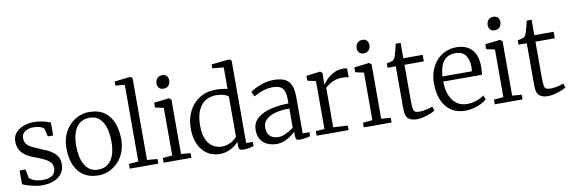

<svg xmlns="http://www.w3.org/2000/svg" viewBox="-57 -1275 5168 1741"><g transform="rotate(-10 2527.0 -404.0)"><path d="M94 -157 109 -79Q116 -68.5 134.2 -58.5Q152.5 -48.5 177.5 -42.2Q202.5 -36 230 -36Q274.5 -36 301.2 -47.2Q328 -58.5 340 -78.8Q352 -99 352 -126Q352 -155.5 335 -176Q318 -196.5 284.8 -213.5Q251.5 -230.5 202 -249Q149.5 -267.5 115 -291Q80.5 -314.5 63.8 -347Q47 -379.5 47 -425Q47 -469 73.8 -500.8Q100.5 -532.5 144.8 -549.8Q189 -567 241 -567Q280.5 -567 311.2 -561Q342 -555 363.2 -547.5Q384.5 -540 395 -536V-417H346L328 -490Q323 -499 308.2 -506Q293.5 -513 273.5 -517Q253.5 -521 233 -521Q199.5 -521.5 174.5 -511.5Q149.5 -501.5 135.8 -483.8Q122 -466 122 -442Q122 -404 141.2 -382.2Q160.5 -360.5 190.8 -346.8Q221 -333 254 -319Q287.5 -306 318.5 -291.5Q349.5 -277 374 -258Q398.5 -239 412.8 -212.2Q427 -185.5 427 -148Q427 -98 401 -62.5Q375 -27 328.2 -8Q281.5 11 220 11Q189 11 153.2 4Q117.5 -3 86.8 -12.8Q56 -22.5 40 -31V-157Z M493 -281Q493 -349.5 514.8 -403Q536.5 -456.5 573.5 -493.8Q610.5 -531 656.2 -550.5Q702 -570 750 -570Q839.5 -570 893.8 -529.8Q948 -489.5 972.5 -423Q997 -356.5 997 -278Q997 -210 975.2 -156.2Q953.5 -102.5 916.5 -65.2Q879.5 -28 833.8 -8.5Q788 11 740 11Q673 11 625.8 -12.2Q578.5 -35.5 549.2 -76Q520 -116.5 506.5 -169.2Q493 -222 493 -281ZM745 -41Q795.5 -41 831.5 -67Q867.5 -93 886.8 -144.5Q906 -196 906 -272Q906 -321.5 897.2 -366Q888.5 -410.5 869.8 -444.8Q851 -479 820.5 -498.5Q790 -518 746 -518Q695 -518 658.8 -492Q622.5 -466 603.2 -414.8Q584 -363.5 584 -287Q584 -237 593 -192.5Q602 -148 621 -113.8Q640 -79.5 670.8 -60.2Q701.5 -41 745 -41Z M1114.5 -51V-756L1029.5 -765V-802L1174.5 -819H1175.5L1194.5 -806V-50L1289.5 -43V0H1026.5V-43Z M1426.5 -51V-489L1348.5 -506V-551L1485.5 -567H1487.5L1507.5 -551V-50L1594.5 -43V0H1338.5V-43ZM1455 -661Q1427.5 -661 1413.5 -677.5Q1399.5 -694 1399.5 -718.5Q1399.5 -743 1414.8 -763.5Q1430 -784 1462 -784H1463Q1490.5 -784 1504.5 -767.5Q1518.5 -751 1518.5 -726.5Q1518.5 -702 1503.2 -681.5Q1488 -661 1456 -661Z M1853.5 11Q1811 11 1771.5 -5.5Q1732 -22 1701.2 -56Q1670.5 -90 1652.5 -141.8Q1634.5 -193.5 1634.5 -264Q1634.5 -349.5 1669 -418.8Q1703.5 -488 1767.5 -529Q1831.5 -570 1919.5 -570Q1949 -570 1976 -566.8Q2003 -563.5 2025.5 -558V-756L1921.5 -766V-802L2085.5 -819H2087.5L2106.5 -805V-45H2167.5V-6Q2148 -1.5 2124 3.8Q2100 9 2071.5 9Q2051.5 9 2040.5 2Q2029.5 -5 2029.5 -34V-69Q2012 -49.5 1986.2 -31Q1960.5 -12.5 1927.2 -0.8Q1894 11 1853.5 11ZM1886.5 -52Q1918 -52 1945.5 -62.5Q1973 -73 1993.8 -88.2Q2014.5 -103.5 2025.5 -118V-486Q2017.5 -499.5 1984.2 -509.8Q1951 -520 1912.5 -520Q1859 -520 1816.5 -495Q1774 -470 1748.8 -416.5Q1723.5 -363 1722.5 -278Q1721.5 -197 1744 -147.2Q1766.5 -97.5 1804.2 -74.8Q1842 -52 1886.5 -52Z M2211.5 -146Q2211.5 -198.5 2240.2 -234Q2269 -269.5 2317.2 -290.8Q2365.5 -312 2425 -322Q2484.5 -332 2546.5 -333V-365Q2546.5 -414.5 2536 -444.8Q2525.5 -475 2499.5 -488.5Q2473.5 -502 2426.5 -502Q2387.5 -502 2354.8 -492.5Q2322 -483 2296.8 -470.5Q2271.5 -458 2255.5 -449L2233.5 -493Q2240.5 -499.5 2260.8 -511.5Q2281 -523.5 2310.8 -536Q2340.5 -548.5 2375.5 -557.2Q2410.5 -566 2446.5 -566Q2513 -566 2552.5 -547Q2592 -528 2609.2 -485.5Q2626.5 -443 2626.5 -373V-43H2688.5V-6Q2677.5 -3 2661.5 0.5Q2645.5 4 2628 6.5Q2610.5 9 2595.5 9Q2574 9 2563.8 2.5Q2553.5 -4 2553.5 -33V-70Q2541 -59 2515.8 -39.8Q2490.5 -20.5 2455.5 -4.8Q2420.5 11 2378.5 11Q2334 11 2296 -5.5Q2258 -22 2234.8 -56.8Q2211.5 -91.5 2211.5 -146ZM2408.5 -48Q2438.5 -48 2477.5 -67Q2516.5 -86 2546.5 -109V-286Q2463.5 -285.5 2409 -268.8Q2354.5 -252 2327.5 -223Q2300.5 -194 2300.5 -156Q2300.5 -116 2314.8 -92.2Q2329 -68.5 2353.5 -58.2Q2378 -48 2408.5 -48Z M2747.5 0V-42L2827.5 -48V-489L2750.5 -506V-551L2877.5 -567H2879.5L2898.5 -551V-535L2896.5 -446H2898.5Q2903 -451 2916.8 -468.5Q2930.5 -486 2954.2 -506.5Q2978 -527 3012 -542Q3046 -557 3090.5 -557Q3105 -557 3112.8 -555.8Q3120.5 -554.5 3125.5 -553V-469Q3122.5 -471.5 3108.8 -474.8Q3095 -478 3074.5 -478Q3028 -478 2996.8 -467Q2965.5 -456 2944.8 -441.2Q2924 -426.5 2908.5 -415V-49L3041.5 -41V0Z M3269.5 -51V-489L3191.5 -506V-551L3328.5 -567H3330.5L3350.5 -551V-50L3437.5 -43V0H3181.5V-43ZM3298 -661Q3270.5 -661 3256.5 -677.5Q3242.5 -694 3242.5 -718.5Q3242.5 -743 3257.8 -763.5Q3273 -784 3305 -784H3306Q3333.5 -784 3347.5 -767.5Q3361.5 -751 3361.5 -726.5Q3361.5 -702 3346.2 -681.5Q3331 -661 3299 -661Z M3670.5 11Q3621 11 3592.2 -12Q3563.5 -35 3563.5 -101V-495H3487.5V-535Q3496.5 -537 3508.5 -539.8Q3520.5 -542.5 3531 -545.5Q3541.5 -548.5 3545.5 -551Q3551 -554.5 3554.8 -558.5Q3558.5 -562.5 3561.8 -568.2Q3565 -574 3568 -582.5Q3572.5 -594.5 3578.8 -618.5Q3585 -642.5 3590.8 -665.2Q3596.5 -688 3598.5 -697H3643.5V-555H3821.5V-495H3643.5V-172Q3643.5 -116.5 3647.8 -91.5Q3652 -66.5 3665.5 -59.8Q3679 -53 3706.5 -53Q3737.5 -53 3773.2 -61.5Q3809 -70 3825.5 -78L3838.5 -40Q3824 -29 3794.8 -17.2Q3765.5 -5.5 3731.8 2.8Q3698 11 3670.5 11Z M4118 11Q4039 11 3985.2 -26Q3931.5 -63 3904.2 -128.8Q3877 -194.5 3877 -280Q3877 -344.5 3896.2 -397.8Q3915.5 -451 3950 -489.5Q3984.5 -528 4031.2 -549Q4078 -570 4133 -570Q4221.5 -570 4271.5 -519.5Q4321.5 -469 4325 -372Q4325 -343.5 4324 -322Q4323 -300.5 4319 -284H3963Q3963 -233.5 3974.5 -190Q3986 -146.5 4008.8 -114.2Q4031.5 -82 4065.5 -64Q4099.5 -46 4144 -46Q4187 -46 4231 -61.5Q4275 -77 4298 -97L4314 -60Q4295 -40.5 4263.8 -24.5Q4232.5 -8.5 4194.5 1.2Q4156.5 11 4118 11ZM3964 -331H4235Q4236 -338 4236.8 -347.2Q4237.5 -356.5 4237.8 -364.5Q4238 -372.5 4238 -375Q4237.5 -436.5 4208.8 -477.8Q4180 -519 4113 -519Q4083 -519 4057.2 -509Q4031.5 -499 4011.8 -477Q3992 -455 3979.8 -419Q3967.5 -383 3964 -331Z M4475.5 -51V-489L4397.5 -506V-551L4534.5 -567H4536.5L4556.5 -551V-50L4643.5 -43V0H4387.5V-43ZM4504 -661Q4476.5 -661 4462.5 -677.5Q4448.5 -694 4448.5 -718.5Q4448.5 -743 4463.8 -763.5Q4479 -784 4511 -784H4512Q4539.5 -784 4553.5 -767.5Q4567.5 -751 4567.5 -726.5Q4567.5 -702 4552.2 -681.5Q4537 -661 4505 -661Z M4876.5 11Q4827 11 4798.2 -12Q4769.5 -35 4769.5 -101V-495H4693.5V-535Q4702.5 -537 4714.5 -539.8Q4726.5 -542.5 4737 -545.5Q4747.5 -548.5 4751.5 -551Q4757 -554.5 4760.8 -558.5Q4764.5 -562.5 4767.8 -568.2Q4771 -574 4774 -582.5Q4778.5 -594.5 4784.8 -618.5Q4791 -642.5 4796.8 -665.2Q4802.5 -688 4804.5 -697H4849.5V-555H5027.5V-495H4849.5V-172Q4849.5 -116.5 4853.8 -91.5Q4858 -66.5 4871.5 -59.8Q4885 -53 4912.5 -53Q4943.5 -53 4979.2 -61.5Q5015 -70 5031.5 -78L5044.5 -40Q5030 -29 5000.8 -17.2Q4971.5 -5.5 4937.8 2.8Q4904 11 4876.5 11Z"/></g></svg>

Font: Merriweather 7pt Light
Style: Regular
Weight: 300
Designer: Eben Sorkin
Foundry: Eben Sorkin
Version: Version 2.200;gftools[0.9.31]